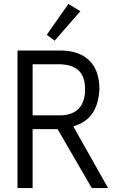

<svg xmlns="http://www.w3.org/2000/svg" viewBox="-20 -957 588 977"><path d="M328 -937 218 -780 258 -750 389 -900ZM69 -700V0H146V-300H273L447 0H530L353 -314C426 -336 479 -384 486 -503C486 -637 408 -700 287 -700ZM146 -630H284C370 -628 413 -588 413 -503C413 -417 369 -370 284 -370H146Z"/></svg>

Font: Mint Spirit
Style: Regular
Weight: 400
Designer: HARENDAL Hirwen
Foundry: Arkandis Digital Foundry.
Version: Version 1.004;FFEdit